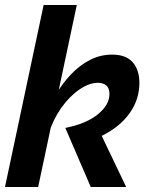

<svg xmlns="http://www.w3.org/2000/svg" viewBox="-24 -750 604 770"><path d="M238 -237Q323 -254 369 -292Q415 -330 415 -373Q415 -397 402 -407.5Q389 -418 369 -418Q333 -418 293 -390Q253 -362 220.5 -315.5Q188 -269 171 -213L196 -365Q225 -414 260.5 -451.5Q296 -489 337.5 -510Q379 -531 426 -531Q481 -531 508 -500.5Q535 -470 535 -417Q535 -352 496.5 -297Q458 -242 384 -205L482 0H340ZM151 -730H284L129 0H-4Z"/></svg>

Font: Raleway Thin
Style: Bold Italic
Weight: 700
Italic angle: -12°
Version: Version 4.026